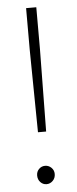

<svg xmlns="http://www.w3.org/2000/svg" viewBox="-51 -713 299 750"><g transform="rotate(-5 98.0 -338.0)"><path d="M121 -684V-520L117 -197H85L81 -520V-684ZM136 -29Q136 -13 125.5 -2.5Q115 8 101 8Q87 8 77 -2.5Q67 -13 67 -29Q67 -44 77 -54Q87 -64 101 -64Q115 -64 125.5 -54Q136 -44 136 -29Z"/></g></svg>

Font: Montserrat Ultra Light
Style: Regular
Weight: 200
Designer: Julieta Ulanovsky
Foundry: Julieta Ulanovsky
Version: Version 3.100;PS 003.100;hotconv 1.0.88;makeotf.lib2.5.64775